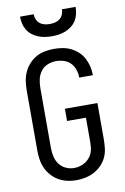

<svg xmlns="http://www.w3.org/2000/svg" viewBox="-103 -1014 706 1082"><g transform="rotate(-10 250.0 -473.5)"><path d="M244 8Q218 8 192 2Q166 -4 143.5 -17Q121 -30 103.5 -49.5Q86 -69 75 -93Q64 -117 60 -143Q56 -169 56 -195V-540Q56 -566 60 -592.5Q64 -619 75 -643Q86 -667 104 -687Q122 -707 145 -720Q168 -733 194.5 -738Q221 -743 247 -743Q272 -743 296.5 -739Q321 -735 343.5 -724Q366 -713 384.5 -696Q403 -679 414.5 -657Q426 -635 432 -611Q438 -587 438 -562Q438 -561 438 -560.5Q438 -560 438 -559H360Q360 -559 360 -559.5Q360 -560 360 -561Q360 -583 352.5 -605Q345 -627 329.5 -643Q314 -659 292 -666Q270 -673 247 -673Q222 -673 198.5 -663.5Q175 -654 160 -634Q145 -614 139.5 -589.5Q134 -565 134 -540V-195Q134 -171 139.5 -146.5Q145 -122 159.5 -102.5Q174 -83 196.5 -72.5Q219 -62 244 -62Q260 -62 276.5 -66.5Q293 -71 307 -79.5Q321 -88 332 -101Q343 -114 349 -129.5Q355 -145 356.5 -161.5Q358 -178 358 -195V-330H250V-400H436V-195Q436 -168 433 -141.5Q430 -115 419 -91Q408 -67 389 -47.5Q370 -28 346.5 -15.5Q323 -3 296.5 2.5Q270 8 244 8ZM250 -815Q230 -815 210 -818Q190 -821 171.5 -828.5Q153 -836 137 -848.5Q121 -861 110.5 -878Q100 -895 95.5 -915Q91 -935 91 -955H169Q169 -940 175 -925.5Q181 -911 193 -901.5Q205 -892 220 -888.5Q235 -885 250 -885Q265 -885 280 -888.5Q295 -892 307 -901.5Q319 -911 325 -925.5Q331 -940 331 -955H409Q409 -935 404.5 -915Q400 -895 389.5 -878Q379 -861 363 -848.5Q347 -836 328.5 -828.5Q310 -821 290 -818Q270 -815 250 -815Z"/></g></svg>

Font: Zed Mono
Style: Regular
Weight: 400
Monospace: yes
Designer: Belleve Invis
Foundry: Belleve Invis
Version: Version 1.0.0; ttfautohint (v1.8.4)